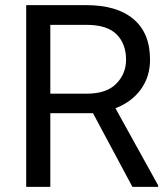

<svg xmlns="http://www.w3.org/2000/svg" viewBox="-20 -731 656 751"><path d="M498 0 343.8 -288.1H176.8V0H82.5V-710.9H317.9Q437.5 -710.9 502.2 -656.2Q566.9 -601.6 566.9 -497.6Q566.9 -431.2 531 -381.6Q495.1 -332 431.6 -307.6L598.6 -5.9V0ZM317.9 -633.8H176.8V-364.7H320.8Q396.5 -364.7 434.8 -403.6Q473.1 -442.4 473.1 -497.6Q473.1 -559.1 436.3 -596.4Q399.4 -633.8 317.9 -633.8Z"/></svg>

Font: Vazirmatn UI FD
Style: Regular
Weight: 400
Designer: Saber Rastikerdar
Foundry: Saber Rastikerdar
Version: Version 33.003